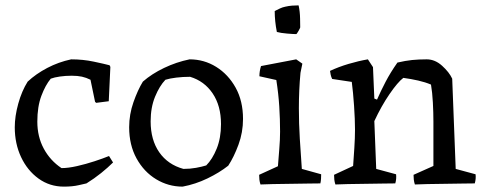

<svg xmlns="http://www.w3.org/2000/svg" viewBox="-20 -683 1811 715"><path d="M218 12Q165 12 123.5 -18Q82 -48 58.5 -98Q35 -148 35 -209Q35 -250 48 -297Q61 -344 83 -379Q114 -408 156 -430Q198 -452 245 -462Q289 -462 329 -453.5Q369 -445 388 -440L391 -434L385 -306L338 -300L334 -304L317 -386Q301 -394 285 -397.5Q269 -401 247 -401Q224 -401 203 -398Q182 -395 169 -390Q149 -366 134 -326Q119 -286 119 -230Q119 -174 143 -129.5Q167 -85 209 -57Q234 -57 267 -64.5Q300 -72 332 -82.5Q364 -93 386 -102L401 -78Q382 -59 356.5 -38.5Q331 -18 302 0Q297 1 273.5 6.5Q250 12 218 12Z M660 12Q607 12 561.5 -15.5Q516 -43 488.5 -93Q461 -143 461 -209Q461 -257 477 -302.5Q493 -348 512 -379Q545 -408 591 -430Q637 -452 686 -462Q740 -462 785 -434Q830 -406 857.5 -356.5Q885 -307 885 -240Q885 -190 868 -144Q851 -98 830 -66Q797 -40 752.5 -18.5Q708 3 660 12ZM663 -54Q688 -54 710 -58Q732 -62 748 -67Q771 -90 787 -129.5Q803 -169 803 -221Q803 -289 772 -335Q741 -381 688 -397Q661 -397 636.5 -394Q612 -391 596 -386Q574 -363 557.5 -323Q541 -283 541 -231Q541 -162 573 -116Q605 -70 663 -54Z M950 4Q947 -5 946 -14Q945 -23 945 -32L1015 -64Q1017 -93 1020 -127.5Q1023 -162 1023 -193Q1023 -239 1020 -286.5Q1017 -334 1009 -385L946 -399Q946 -418 952 -437L1083 -462L1106 -446L1099 -412Q1093 -348 1093 -280Q1093 -223 1096.5 -166Q1100 -109 1104 -54L1176 -34Q1176 -27 1175.5 -17.5Q1175 -8 1173 0Q1160 0 1129.5 0.5Q1099 1 1063 1.5Q1027 2 996 2.5Q965 3 950 4ZM1011 -564Q1007 -584 1005 -603.5Q1003 -623 1003 -642Q1013 -647 1022.5 -651.5Q1032 -656 1042 -658Q1055 -661 1067 -662Q1079 -663 1092 -663Q1097 -640 1097.5 -614Q1098 -588 1098 -581Q1098 -579 1091.5 -567.5Q1085 -556 1083 -556Q1073 -556 1049 -558Q1025 -560 1011 -564Z M1229 4Q1226 -5 1225 -14Q1224 -23 1224 -32L1295 -65Q1297 -94 1299.5 -131.5Q1302 -169 1302 -200Q1302 -238 1298.5 -289Q1295 -340 1290 -378L1217 -389Q1213 -397 1211.5 -404.5Q1210 -412 1209 -419Q1241 -434 1278 -445Q1315 -456 1350 -462L1369 -433L1374 -316L1384 -312Q1398 -344 1416 -378.5Q1434 -413 1460 -450Q1490 -457 1514.5 -459.5Q1539 -462 1569 -462Q1600 -462 1626.5 -438Q1653 -414 1664 -390Q1667 -306 1670.5 -222Q1674 -138 1677 -54L1751 -34Q1753 -17 1748 0Q1735 0 1704.5 0.5Q1674 1 1638 1.5Q1602 2 1571 2.5Q1540 3 1525 4Q1522 -5 1521 -14Q1520 -23 1520 -32L1594 -65V-230Q1594 -263 1592 -301Q1590 -339 1585 -368Q1564 -377 1537.5 -383Q1511 -389 1482 -393Q1461 -377 1430.5 -332.5Q1400 -288 1374 -232L1381 -54L1455 -34Q1457 -17 1452 0Q1439 0 1408.5 0.5Q1378 1 1342 1.5Q1306 2 1275 2.5Q1244 3 1229 4Z"/></svg>

Font: Labrada
Style: Regular
Weight: 400
Designer: Mercedes Jáuregui
Foundry: Omnibus-Type Team
Version: Version 1.000; ttfautohint (v1.8.4.7-5d5b)